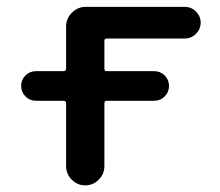

<svg xmlns="http://www.w3.org/2000/svg" viewBox="-20 -565 646 563"><path d="M85.9 -269.5Q67.4 -269.5 54.7 -282.2Q42 -294.9 42 -313Q42 -331.1 54.7 -343.8Q67.4 -356.4 85.9 -356.4H166Q173.8 -356.4 173.8 -363.3V-487.3Q173.8 -510.7 190.9 -527.8Q208 -544.9 231.4 -544.9H521.5Q541 -544.9 554.7 -531.2Q568.4 -517.6 568.4 -498.5Q568.4 -479.5 554.7 -465.8Q541 -452.1 521.5 -452.1H293Q286.1 -452.1 286.1 -445.3V-363.3Q286.1 -356.4 293 -356.4H431.6Q450.2 -356.4 462.9 -343.8Q475.6 -331.1 475.6 -313Q475.6 -294.9 462.9 -282.2Q450.2 -269.5 431.6 -269.5H293Q286.1 -269.5 286.1 -261.7V-78.1Q286.1 -54.7 269.5 -38.1Q252.9 -21.5 230 -21.5Q207 -21.5 190.4 -38.1Q173.8 -54.7 173.8 -78.1V-261.7Q173.8 -269.5 166 -269.5Z"/></svg>

Font: Gen Jyuu Gothic Medium
Style: Regular
Weight: 500
Designer: [Source Han Sans]
Ryoko NISHIZUKA  (kana & ideographs); Paul D. Hunt (Latin, Greek & Cyrillic); Wenlong ZHANG  (bopomofo
Version: Version 1.002.20150607